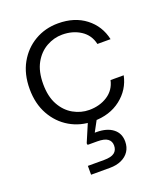

<svg xmlns="http://www.w3.org/2000/svg" viewBox="-140 -604 829 959"><g transform="rotate(-20 274.0 -124.5)"><path d="M281 12Q212 12 156.5 -20.5Q101 -53 68.5 -111.5Q36 -170 36 -248Q36 -327 68.5 -385Q101 -443 156.5 -475.5Q212 -508 281 -508Q368 -508 426.5 -463Q485 -418 501 -344H431Q420 -394 378.5 -421Q337 -448 281 -448Q237 -448 197 -425.5Q157 -403 132.5 -359Q108 -315 108 -248Q108 -182 132.5 -137.5Q157 -93 197 -70.5Q237 -48 281 -48Q337 -48 378.5 -75Q420 -102 431 -152H501Q486 -80 427 -34Q368 12 281 12ZM178 259V212H264Q302 212 319 199Q336 186 336 161Q336 138 319 125.5Q302 113 264 113H217Q211 113 211 107Q211 104 212 102L258 -6H307L267 68Q269 68 271.5 68Q274 68 276 68Q331 68 363 92.5Q395 117 395 161Q395 191 380.5 213Q366 235 339.5 247Q313 259 278 259Z"/></g></svg>

Font: Host Grotesk Light Light
Style: Regular
Weight: 300
Version: Version 1.003